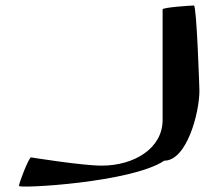

<svg xmlns="http://www.w3.org/2000/svg" viewBox="-20 -723 801 699"><path d="M49 -46C49 -36 459 -58 578 -138C660 -138 706 -312 706 -393C706 -400 696 -703 686 -703C676 -703 572 -696 572 -689V-286C572 -184 470 -120 350 -120C279 -120 93 -150 93 -150C85 -150 49 -57 49 -46Z"/></svg>

Font: Ampere
Style: SuExt
Weight: 400
Version: Version 1